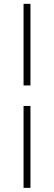

<svg xmlns="http://www.w3.org/2000/svg" viewBox="-20 -730 274 974"><path d="M134.5 -296.5H99.5V-710.5H134.5ZM134.5 223H99.5V-192.5H134.5Z"/></svg>

Font: Anek Gurmukhi Medium ExtraLight
Style: Regular
Weight: 250
Version: Version 1.003